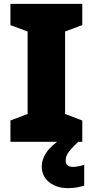

<svg xmlns="http://www.w3.org/2000/svg" viewBox="-20 -734 480 994"><path d="M406 0H34V-110L123 -144V-571L34 -604V-714H406V-604L317 -571V-144L406 -110ZM320 97Q320 115 330.5 122.5Q341 130 358 130Q371 130 388.5 126.5Q406 123 416 119V227Q400 232 379 236Q358 240 331 240Q274 240 235 209.5Q196 179 196 127Q196 93 219.5 56.5Q243 20 310 -25L385 0Q351 32 335.5 53Q320 74 320 97Z"/></svg>

Font: Noto Sans Oriya Blk
Style: Regular
Weight: 900
Designer: Amélie Bonet and Sol Matas
Foundry: Google LLC
Version: Version 2.006; ttfautohint (v1.8.4.7-5d5b)